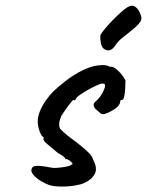

<svg xmlns="http://www.w3.org/2000/svg" viewBox="-20 -656 526 687"><path d="M153 5Q124 -7 108 -21.5Q92 -36 92 -47Q93 -54 97.5 -58.5Q102 -63 118.5 -62.5Q135 -62 171 -55Q182 -55 195.5 -56.5Q209 -58 220.5 -60.5Q232 -63 236 -67Q241 -68 239 -71.5Q237 -75 232 -79Q228 -83 223 -85Q218 -87 214 -87Q213 -92 205.5 -97.5Q198 -103 188 -108Q166 -126 149 -140.5Q132 -155 136 -161Q136 -165 136 -165.5Q136 -166 136 -166Q129 -166 122 -185.5Q115 -205 115 -221Q115 -239 123 -258.5Q131 -278 144 -296.5Q157 -315 171 -329Q189 -346 212.5 -364.5Q236 -383 262 -397.5Q288 -412 314 -419Q330 -423 347 -423Q364 -423 373 -417Q382 -419 393 -411Q404 -403 414 -391Q424 -379 429 -368Q429 -356 428 -339.5Q427 -323 424.5 -310.5Q422 -298 415 -298Q415 -298 412.5 -297.5Q410 -297 410 -292Q410 -282 395 -269Q376 -256 360 -250Q344 -244 337 -253Q332 -257 328 -260.5Q324 -264 320 -268Q320 -268 317.5 -272Q315 -276 315 -281Q315 -285 318 -288.5Q321 -292 321 -292Q332 -301 339.5 -312Q347 -323 351.5 -333.5Q356 -344 356 -349Q356 -355 353.5 -356Q351 -357 343 -357Q335 -355 317.5 -346.5Q300 -338 282 -327Q264 -316 255 -308Q251 -301 249.5 -299Q248 -297 244 -297Q244 -301 238.5 -295Q233 -289 225.5 -279Q218 -269 210.5 -258Q203 -247 199 -241Q197 -234 194 -226Q191 -218 192 -210Q191 -199 198.5 -191.5Q206 -184 223 -170Q258 -144 276.5 -128.5Q295 -113 303 -103.5Q311 -94 313 -85Q330 -54 319 -33.5Q308 -13 281 -1Q271 4 247 8Q223 12 196.5 11.5Q170 11 153 5ZM352 -481Q344 -487 341 -502Q338 -517 339 -529Q340 -534 352.5 -549.5Q365 -565 383 -583.5Q401 -602 418.5 -617Q436 -632 447 -635Q460 -638 471 -625.5Q482 -613 486 -593Q487 -583 477 -571.5Q467 -560 451.5 -547.5Q436 -535 420 -522.5Q404 -510 395 -497Q385 -481 375 -477Q365 -473 352 -481Z"/></svg>

Font: Caveat SemiBold
Style: Regular
Weight: 600
Designer: Pablo Impallari
Foundry: Pablo Impallari
Version: Version 2.000